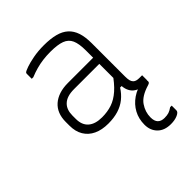

<svg xmlns="http://www.w3.org/2000/svg" viewBox="-219 -661 1037 1037"><g transform="rotate(-45 300.0 -142.5)"><path d="M485 -361Q485 -330 485 -298Q485 -266 485 -233.5Q485 -201 485 -169Q485 -137 485 -106Q485 -87 488 -75.5Q491 -64 498 -57Q504 -51 513 -48.5Q522 -46 534 -46Q536 -46 538.5 -46Q541 -46 543 -46H555Q555 -37 555 -28.5Q555 -20 555 -11Q555 -5 552 -2.5Q549 0 544 0Q539 0 537 0Q535 0 532 0Q512 0 494.5 -5Q477 -10 463.5 -21.5Q450 -33 442.5 -51.5Q435 -70 435 -97Q435 -135 435 -178Q435 -221 435 -259Q435 -275 435 -291.5Q435 -308 435 -324Q435 -340 435 -356Q435 -407 422.5 -435Q410 -463 379.5 -474.5Q349 -486 294 -486Q264 -486 237 -482.5Q210 -479 184.5 -472Q159 -465 132 -454H120Q120 -464 120 -473Q120 -482 120 -492Q120 -495 121 -497Q122 -499 123 -500Q128 -505 152 -513.5Q176 -522 213 -529Q250 -536 294 -536Q344 -536 380.5 -526.5Q417 -517 440 -496Q463 -475 474 -442Q485 -409 485 -361ZM135 -132Q135 -86 162.5 -62Q190 -38 242 -38Q283 -38 317.5 -49.5Q352 -61 385 -90Q418 -119 454 -172V-83H424Q405 -53 379 -32Q353 -11 319 -0.5Q285 10 242 10Q193 10 158 -6.5Q123 -23 104 -54.5Q85 -86 85 -131V-159Q85 -193 95.5 -219Q106 -245 126.5 -263Q147 -281 176 -290.5Q205 -300 242 -300Q276 -300 308 -300Q340 -300 373.5 -300Q407 -300 445 -300Q453 -300 456.5 -294Q460 -288 461 -277.5Q462 -267 462 -253Q420 -253 386.5 -253Q353 -253 319.5 -253Q286 -253 242 -253Q214 -253 193.5 -246.5Q173 -240 159 -226Q147 -214 141 -197Q135 -180 135 -158ZM534 -22Q541 -23 548 -15Q555 -7 555 -2Q555 5 552 8.5Q549 12 539 15Q475 34 450.5 70Q426 106 426 147Q426 176 439.5 189.5Q453 203 478 203Q498 203 511.5 198.5Q525 194 540 183H552Q552 186 552 194Q552 202 552 209Q552 216 552 219Q552 232 530.5 241.5Q509 251 479 251Q430 251 402.5 223.5Q375 196 375 152Q375 107 394.5 71Q414 35 449.5 10.5Q485 -14 534 -22Z"/></g></svg>

Font: Recursive Light
Style: Regular
Weight: 300
Version: Version 1.085